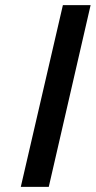

<svg xmlns="http://www.w3.org/2000/svg" viewBox="-20 -728 373 748"><path d="M61 0 225 -708H333L170 0Z"/></svg>

Font: Titillium Web
Style: SemiBold Italic
Weight: 600
Italic angle: -13°
Version: Version 1.001;PS 57.000;hotconv 1.0.70;makeotf.lib2.5.55311